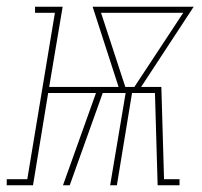

<svg xmlns="http://www.w3.org/2000/svg" viewBox="-81 -550 601 570"><path d="M-61 0V-18H0L82 -512H23V-530H105L65 -292H271L194 -530H494L338 -292H398L406 -18H452V0H387L379 -274H311L266 0H246L292 -274H224L126 0H106L204 -274H62L17 0ZM291 -292H318L463 -512H219Z"/></svg>

Font: Iosevka Curly Slab ThObl
Style: Regular
Weight: 100
Italic angle: -9°
Monospace: yes
Designer: Belleve Invis
Foundry: Belleve Invis
Version: Version 11.0.0; ttfautohint (v1.8.3)